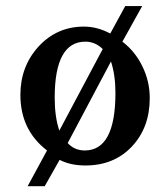

<svg xmlns="http://www.w3.org/2000/svg" viewBox="-20 -539 525 648"><path d="M74.2 87.4 75.2 85.9 138.7 -31.2Q48.8 -100.1 48.8 -218.8Q48.8 -314.9 110.4 -382.3Q172.4 -449.2 263.2 -449.2Q308.6 -449.2 352.1 -425.8L401.9 -517.1V-518.1L402.3 -518.6H403.3H403.8H456.1H458H460L459 -516.6L458 -515.1L393.1 -398.4Q436 -365.7 460.4 -315.4Q485.4 -264.6 485.4 -208Q485.4 -108.4 425 -44.4Q364.7 19.5 268.1 19.5Q217.8 19.5 181.2 0.5L131.8 87.9V88.9L131.3 89.4H130.4H129.9H77.1H75.2H73.2ZM164.6 -209Q164.6 -144.5 180.2 -98.1L326.7 -373.5Q301.3 -398.4 268.1 -398.4Q164.6 -398.4 164.6 -209ZM208.5 -56.2Q231.4 -31.2 266.1 -31.2Q369.6 -31.2 369.6 -225.6Q369.6 -285.6 354.5 -331.5Z"/></svg>

Font: RIT Rachana
Style: Bold
Weight: 700
Designer: Hussain KH
Version: 1.5.2